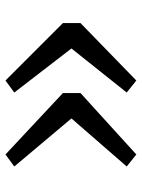

<svg xmlns="http://www.w3.org/2000/svg" viewBox="74 -662 530 719"><g transform="rotate(-90 339.5 -302.0)"><path d="M398 -547 613 -332V-266L398 -57L353 -93L518 -300L353 -514ZM121 -547 351 -332V-266L121 -57L76 -93L256 -300L76 -514Z"/></g></svg>

Font: Merriweather Light 18pt Light
Style: Regular
Weight: 300
Version: Version 2.100